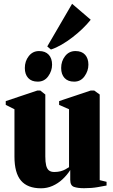

<svg xmlns="http://www.w3.org/2000/svg" viewBox="-20 -1006 608 1036"><path d="M433.5 9.5Q400 9.5 379.5 2.5Q359 -4.5 359 -35.5V-88.5Q341.5 -61 317.2 -38.5Q293 -16 263.5 -3Q234 10 201.5 10Q128.5 10 93.2 -31.5Q58 -73 58 -161V-416.5L11 -440V-460.5L181.5 -517.5H197.5L224.5 -496V-162Q224.5 -132 229 -113.5Q233.5 -95 244 -86.5Q254.5 -78 272.5 -78Q292.5 -78 307 -82Q321.5 -86 332.5 -92Q343.5 -98 352.5 -104V-416.5L299 -440V-460.5L469.5 -517.5H488.5L518 -496V-34L555 -25V-5Q536.5 -1.5 505.8 4Q475 9.5 433.5 9.5ZM183.5 -565.5Q150 -565.5 132 -585.2Q114 -605 114 -639Q114 -676 135.2 -703.2Q156.5 -730.5 190.5 -730.5H191.5Q224.5 -730.5 242.8 -710.8Q261 -691 261 -657Q261 -623.5 240.2 -594.5Q219.5 -565.5 184 -565.5ZM379.5 -565.5Q346.5 -565.5 328.2 -585.2Q310 -605 310 -639Q310 -676 331.2 -703.2Q352.5 -730.5 387 -730.5H387.5Q421 -730.5 439 -710.8Q457 -691 457 -657Q457 -623.5 436.2 -594.5Q415.5 -565.5 380.5 -565.5ZM254.5 -739 235 -755.5 369 -985.5 469.5 -899.5Q450 -875 424.5 -850.5Q399 -826 370.2 -804Q341.5 -782 312.2 -765Q283 -748 255.5 -739Z"/></svg>

Font: Merriweather 144pt Black
Style: Regular
Weight: 900
Version: Version 2.100